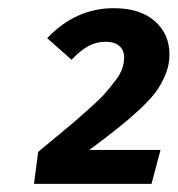

<svg xmlns="http://www.w3.org/2000/svg" viewBox="-20 -770 434 469"><path d="M257.8 -750Q322.3 -750 358.2 -718.3Q394 -686.5 394 -637.2Q394 -612.3 384.3 -588.1Q374.5 -564 359.6 -544.2Q344.7 -524.4 317.9 -499.8Q291 -475.1 266.8 -456.1Q242.7 -437 203.6 -407.7Q200.2 -405.3 198.2 -403.8H372.1L350.1 -320.8H63L73.2 -398.9Q87.9 -411.1 119.4 -437.3Q150.9 -463.4 164.6 -475.1Q178.2 -486.8 201.9 -508.1Q225.6 -529.3 236.6 -542Q247.6 -554.7 260.5 -571.3Q273.4 -587.9 278.3 -601.8Q283.2 -615.7 283.2 -628.9Q283.2 -647.9 271.2 -658Q259.3 -668 238.8 -668Q215.3 -668 196.3 -657.7Q177.2 -647.5 154.8 -624L95.2 -676.8Q165 -750 257.8 -750Z"/></svg>

Font: FiraGO SemiBold
Style: Italic
Weight: 600
Italic angle: -8°
Designer: bBox Type GmbH
Foundry: bBox Type GmbH
Version: Version 1.001;PS 001.001;hotconv 1.0.88;makeotf.lib2.5.64775